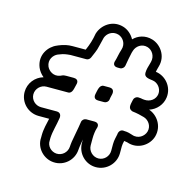

<svg xmlns="http://www.w3.org/2000/svg" viewBox="-118 -848 1049 1058"><g transform="rotate(15 407.0 -319.0)"><path d="M627 -290C654 -287 678 -281 695 -276C721 -269 746 -239 736 -204C728 -176 695 -151 658 -165C647 -169 629 -174 613 -174H611C593 -178 580 -165 579 -146C577 -132 570 -113 570 -89V-50C570 -18 544 9 512 9C480 9 453 -18 453 -50V-89C453 -110 456 -134 461 -149C461 -149 475 -182 437 -182H393C381 -182 370 -173 368 -161C361 -113 354 -86 347 -42L345 -25L344 -12C342 19 315 45 282 43C251 41 225 14 228 -18V-20V-32C230 -72 242 -106 249 -153C250 -163 247 -182 224 -182H134C102 -182 75 -208 75 -240C75 -272 102 -299 134 -299H257C283 -299 284 -333 290 -353C291 -356 300 -385 266 -385H224C215 -385 207 -384 201 -381L192 -377C156 -363 126 -386 116 -409C101 -445 124 -476 148 -486L159 -490C178 -498 193 -500 217 -502H307C317 -502 326 -509 330 -518C338 -539 351 -561 357 -592C361 -608 366 -627 369 -641C378 -667 407 -689 442 -679C469 -671 493 -640 480 -602C472 -579 469 -554 463 -535C463 -535 449 -502 487 -502H499C511 -502 522 -512 524 -523C529 -550 533 -577 539 -601L543 -614C551 -640 580 -664 615 -654C643 -646 664 -615 655 -580L652 -569C647 -551 641 -534 641 -515V-513C641 -489 667 -487 689 -484C718 -481 744 -452 740 -419C736 -388 707 -366 673 -369L663 -370C658 -371 650 -373 638 -373C625 -373 615 -363 613 -353C609 -331 598 -304 620 -293C629 -289 627 -290 627 -290ZM178 -33V-21C173 39 222 90 279 93C339 97 390 51 394 -8L395 -19L397 -34C399 -46 401 -57 403 -70V-50C403 10 451 59 511 59C571 59 620 10 620 -50V-89C620 -98 622 -108 625 -121C630 -120 636 -119 643 -118C707 -95 769 -136 784 -190C801 -253 761 -307 713 -323C754 -336 784 -372 789 -413C797 -475 751 -527 696 -534H695C696 -541 698 -549 700 -556L703 -567C722 -632 678 -687 630 -701C587 -714 547 -699 522 -673C508 -699 484 -720 456 -728C390 -747 336 -702 321 -654C321 -653 320 -652 320 -651C314 -615 305 -586 290 -552H216C188 -552 166 -547 139 -536L130 -532C86 -514 43 -458 70 -391C77 -374 89 -358 105 -345C59 -332 25 -290 25 -240C25 -180 74 -132 134 -132H194C188 -103 178 -70 178 -33ZM470 -385H438C412 -385 410 -349 405 -329C404 -323 400 -299 429 -299H463C475 -299 486 -308 488 -320L490 -333C492 -343 494 -348 495 -355C496 -362 498 -385 470 -385Z"/></g></svg>

Font: Blanket
Style: BlkOutline
Weight: 900
Foundry: Cannot Into Space Fonts
Version: Version 0.9